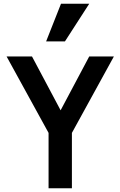

<svg xmlns="http://www.w3.org/2000/svg" viewBox="-20 -1000 640 1020"><path d="M238 0H362V-294L585 -700H454L302 -414L150 -700H15L238 -294ZM454 -980H304L225 -780H325Z"/></svg>

Font: CommitMono
Style: 700Regular
Weight: 700
Monospace: yes
Designer: Eigil Nikolajsen
Foundry: Eigil Nikolajsen
Version: Version 1.143